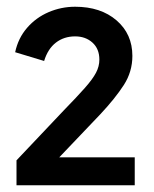

<svg xmlns="http://www.w3.org/2000/svg" viewBox="-20 -774 456 570"><path d="M29 -224H380V-307H156L278 -435Q322 -482 347.5 -521.5Q373 -561 373 -608Q373 -673 326 -713.5Q279 -754 203 -754Q162 -754 124.5 -738Q87 -722 60.5 -691.5Q34 -661 25 -619L111 -593Q122 -629 146 -647.5Q170 -666 203 -666Q234 -666 254.5 -647.5Q275 -629 275 -597Q275 -577 265 -558Q255 -539 232 -513Q209 -487 170 -447L29 -298Z"/></svg>

Font: Custom Plus Jakarta Sans SemiBold
Style: Regular
Weight: 600
Designer: Gumpita Rahayu & FullSphere
Foundry: Tokotype & FullSphere
Version: Version 1.001;hotconv 1.0.117;makeotfexe 2.5.65602